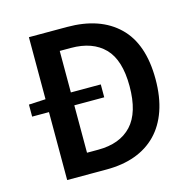

<svg xmlns="http://www.w3.org/2000/svg" viewBox="-98 -751 845 849"><g transform="rotate(-15 324.5 -327.0)"><path d="M30 -311V-366L107 -370V-654H282Q432 -654 516 -573Q600 -492 600 -330Q600 -249 578.5 -187Q557 -125 516.5 -83.5Q476 -42 418.5 -21Q361 0 288 0H107V-311ZM223 -94H274Q374 -94 427.5 -151.5Q481 -209 481 -330Q481 -450 427 -505Q373 -560 274 -560H223V-370H360V-311H223Z"/></g></svg>

Font: Giro Semibold
Style: Regular
Weight: 600
Designer: Paul D. Hunt
Foundry: Adobe Systems Incorporated
Version: Version 1.000;PS 1.0;hotconv 1.0.88;makeotf.lib2.5.647800